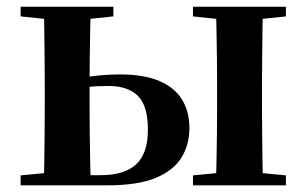

<svg xmlns="http://www.w3.org/2000/svg" viewBox="-20 -556 925 576"><path d="M171.3 0V-30.5H283.3Q352.9 -30.5 388.3 -62.9Q423.7 -95.4 423.7 -166.5Q423.7 -238.7 393.7 -268.4Q363.6 -298.1 304.9 -298.1Q269.8 -298.1 241.7 -294.9Q213.5 -291.8 186.7 -285.8V-316.8Q225.3 -324 264.7 -328.3Q304.1 -332.7 340.1 -332.7Q412.5 -332.7 458.3 -312.9Q504.1 -293.2 526.2 -257.1Q548.2 -221 548.2 -172.1Q548.2 -122.3 524.5 -83.4Q500.8 -44.5 446.9 -22.2Q393 0 302.2 0ZM111.3 0Q112.3 -25.5 112.8 -67.4Q113.3 -109.4 113.8 -154.7Q114.3 -200 114.3 -234.8V-301.2Q114.3 -335.7 113.8 -381Q113.3 -426.4 112.8 -468.7Q112.3 -511 111.3 -535.7H252.4Q251.4 -511 250.6 -468.7Q249.7 -426.4 249.2 -381Q248.7 -335.7 248.7 -301V-234.8Q248.7 -200 249.2 -154.7Q249.7 -109.4 250.6 -67.4Q251.4 -25.5 252.4 0ZM627.3 0Q628.6 -25.5 629.4 -67.4Q630.3 -109.4 630.8 -154.7Q631.3 -200 631.3 -234.8V-301.2Q631.3 -335.7 630.8 -381Q630.3 -426.4 629.4 -468.7Q628.6 -511 627.3 -535.7H769Q768 -511 767.5 -468.7Q767 -426.4 766.5 -381Q766 -335.7 766 -301.2V-234.8Q766 -200 766.5 -154.7Q767 -109.4 767.5 -67.4Q768 -25.5 769 0ZM41.9 -506.8V-535.7H320.1V-506.8L212.9 -495.5H150.3ZM558.9 0V-29.9L666.9 -40.2H730.2L837.7 -29.9V0ZM558.9 -506.8V-535.7H837.7V-506.8L730.2 -495.5H666.9ZM41.9 0V-29.9L150.3 -40.2H183V0Z"/></svg>

Font: Noto Serif SC ExtraLight
Style: Regular
Weight: 200
Designer: Ryoko NISHIZUKA 西塚涼子 (kana & ideographs); Frank Grießhammer (Latin, Greek & Cyrillic); Wenlong ZHANG 张文龙 (bopomofo); San
Foundry: Adobe
Version: Version 2.002-H1;hotconv 1.1.0;makeotfexe 2.6.0